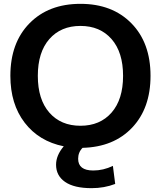

<svg xmlns="http://www.w3.org/2000/svg" viewBox="-20 -760 838 1000"><path d="M764 -365Q764 -196 668 -95Q572 6 410 10Q387 33 387 67Q387 128 466 128Q518 128 568 104L580 198Q523 220 457 220Q366 220 319 187.5Q272 155 272 98Q272 49 312 2Q183 -24 108.5 -121Q34 -218 34 -365Q34 -537 133.5 -638.5Q233 -740 399 -740Q565 -740 664.5 -638.5Q764 -537 764 -365ZM237 -173.5Q297 -105 399 -105Q501 -105 561 -173.5Q621 -242 621 -365Q621 -488 561 -556.5Q501 -625 399 -625Q297 -625 237 -556.5Q177 -488 177 -365Q177 -242 237 -173.5Z"/></svg>

Font: M PLUS 1p
Style: Bold
Weight: 700
Version: Version 1.062